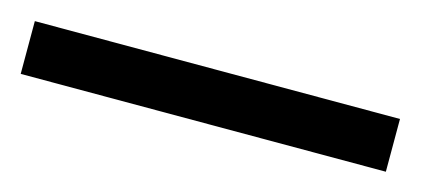

<svg xmlns="http://www.w3.org/2000/svg" viewBox="-29 -905 493 225"><g transform="rotate(15 217.5 -792.0)"><path d="M439 -760H-4V-824H439Z"/></g></svg>

Font: Noto Sans Myanmar ExtraCondensed
Style: Regular
Weight: 400
Width: 2
Designer: Monotype Design Team
Foundry: Monotype Imaging Inc.
Version: Version 2.107; ttfautohint (v1.8.4.7-5d5b)